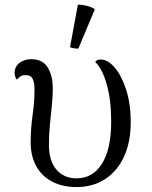

<svg xmlns="http://www.w3.org/2000/svg" viewBox="-20 -766 633 800"><path d="M299.1 13.4Q240.5 13.4 197.3 -9.2Q154.2 -31.8 131 -73.7Q107.8 -115.5 107.8 -172.9Q107.8 -231.2 115.8 -286.2Q123.8 -341.1 123.8 -392.9Q123.8 -422.4 116 -437.7Q108.2 -453.1 86.4 -453.1Q73.7 -453.1 65 -447.3Q56.2 -441.6 50.4 -433.9Q40.9 -446.6 40.9 -461.8Q40.9 -488.5 61.3 -504Q81.6 -519.4 110.1 -519.4Q157.1 -519.4 178.5 -485.4Q199.9 -451.5 199.9 -396Q199.9 -363.5 195.9 -325.3Q191.9 -287 187.9 -245.5Q183.9 -204.1 183.9 -162.3Q183.9 -95.5 215.2 -59.2Q246.4 -22.9 299.1 -22.9Q366.2 -22.9 404.7 -83.7Q443.3 -144.4 443.3 -259.7Q443.3 -350.4 424.2 -416.4Q405.1 -482.4 376.5 -507.5Q383.1 -518 399.8 -518Q429.1 -518 457.6 -484.9Q486.2 -451.8 505.4 -393Q524.7 -334.1 524.7 -256.9Q524.7 -173.5 496.5 -112.8Q468.2 -52.1 417.3 -19.3Q366.4 13.4 299.1 13.4ZM306.5 -563.5Q298.8 -563.4 287.7 -564.8Q276.7 -566.3 271.9 -570.3L304.5 -746.3Q322.8 -746.7 343.1 -741.4Q363.4 -736.2 375.1 -727.3Z"/></svg>

Font: Arima Thin
Style: Regular
Weight: 100
Designer: Joana Correia and Natanael Gama
Foundry: NDISCOVER
Version: Version 1.101;gftools[0.9.23]